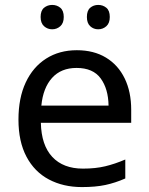

<svg xmlns="http://www.w3.org/2000/svg" viewBox="-20 -750 604 780"><path d="M292 -546Q361 -546 410.5 -516Q460 -486 486.5 -431.5Q513 -377 513 -304V-251H146Q148 -160 192.5 -112.5Q237 -65 317 -65Q368 -65 407.5 -74.5Q447 -84 489 -102V-25Q448 -7 408 1.5Q368 10 313 10Q237 10 178.5 -21Q120 -52 87.5 -113.5Q55 -175 55 -264Q55 -352 84.5 -415Q114 -478 167.5 -512Q221 -546 292 -546ZM291 -474Q228 -474 191.5 -433.5Q155 -393 148 -321H421Q420 -389 389 -431.5Q358 -474 291 -474ZM145 -681Q145 -707 159 -718.5Q173 -730 192 -730Q211 -730 225 -718.5Q239 -707 239 -681Q239 -656 225 -643.5Q211 -631 192 -631Q173 -631 159 -643.5Q145 -656 145 -681ZM333 -681Q333 -707 346.5 -718.5Q360 -730 379 -730Q398 -730 412 -718.5Q426 -707 426 -681Q426 -656 412 -643.5Q398 -631 379 -631Q360 -631 346.5 -643.5Q333 -656 333 -681Z"/></svg>

Font: Noto Sans Palmyrene
Style: Regular
Weight: 400
Designer: Monotype Design Team
Foundry: Monotype Imaging Inc.
Version: Version 2.001; ttfautohint (v1.8.4.7-5d5b)